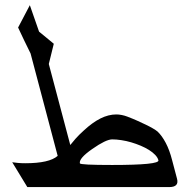

<svg xmlns="http://www.w3.org/2000/svg" viewBox="-20 -805 766 751"><path d="M599.6 -178.2Q596.7 -189 586.9 -199.2Q577.1 -209.5 562.7 -218.5Q548.3 -227.5 530.3 -235.1Q512.2 -242.7 493.2 -248.3Q474.1 -253.9 454.8 -256.8Q435.5 -259.8 418.9 -259.8Q394.5 -259.8 340.8 -222.2Q287.6 -185.1 292.5 -166Q293.9 -159.7 418.5 -159.7Q605 -159.7 599.6 -178.2ZM672.4 -106Q681.2 -73.2 641.6 -73.2H86.9L27.8 -170.4Q37.6 -168.9 50.3 -167.7Q63 -166.5 78.6 -166.5Q172.9 -166.5 205.6 -195.3L99.6 -595.7Q86.9 -621.1 74.7 -646.7Q62.5 -672.4 50.8 -697.3L96.7 -784.7L132.8 -681.2Q146.5 -669.9 162.1 -657.2Q177.7 -644.5 190.4 -633.8L170.9 -554.7L254.9 -237.8Q261.7 -246.6 275.1 -262Q288.6 -277.3 307.6 -294.4Q341.3 -325.7 372.8 -341.6Q404.3 -357.4 435.1 -357.4Q444.8 -357.4 456.1 -355.2Q467.3 -353 477.5 -349.1Q498 -341.3 516.6 -333Q535.2 -324.7 550.8 -317.1Q566.4 -309.6 578.1 -302.7Q589.8 -295.9 596.2 -290.5Q613.3 -274.4 628.2 -246.3Q643.1 -218.3 653.3 -178.2Z"/></svg>

Font: XB Khoramshahr
Style: Oblique
Weight: 400
Italic angle: 12°
Designer: Behnam
Foundry: Irmug
Version: Version 8.005 2009